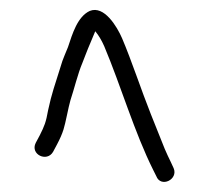

<svg xmlns="http://www.w3.org/2000/svg" viewBox="-20 -670 421 387"><path d="M87 -364 95 -379C101 -390.3 105.3 -400.3 108 -409C112.2 -421.7 117.8 -453.9 122 -468C129.3 -489.8 137 -522 146 -543L153 -561C158.6 -575.9 165.6 -590.9 172 -607C178.7 -599 184.7 -589 190 -577C224 -496.2 250.9 -403.2 289 -327L295 -315C304 -290.9 339.8 -308.1 330 -331L324 -344C320 -352 316 -360.7 312 -370L284 -440C265.7 -485.7 245.1 -548.3 226 -593C215.8 -616.5 190 -659.6 161 -648C136.1 -636.5 125.9 -601.7 117 -575L110 -558C107.3 -552 104.3 -543.3 101 -532C91.4 -501.3 83.9 -480.7 77 -448C72.6 -423.3 69.7 -416.4 60 -397L52 -382C40.4 -358.8 74.6 -342.4 87 -364Z"/></svg>

Font: Just Breathe
Style: Regular
Weight: 400
Foundry: Cannot Into Space Fonts
Version: Version 0.72